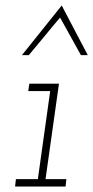

<svg xmlns="http://www.w3.org/2000/svg" viewBox="-20 -680 340 700"><path d="M38 -27 35 0H219L222 -27H146L195 -375H87L83 -348H163L118 -27ZM205 -660Q169 -615 132.5 -569.5Q96 -524 60 -479H85Q114 -513 142 -547.5Q170 -582 199 -616Q219 -581 237 -547.5Q255 -514 275 -479H300Q276 -524 252.5 -569.5Q229 -615 205 -660Z"/></svg>

Font: Josefin Slab Thin Light
Style: Italic
Weight: 300
Italic angle: -12°
Version: Version 2.000